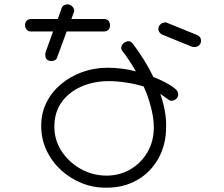

<svg xmlns="http://www.w3.org/2000/svg" viewBox="-20 -753 1040 890"><path d="M220 -470Q190 -470 190 -498Q190 -501 190 -504Q190 -507 191 -510L226 -607H125Q110 -607 103 -616.5Q96 -626 96 -636Q96 -649 104 -657Q112 -665 125 -665H248L265 -713Q268 -724 276.5 -728.5Q285 -733 293 -733Q304 -733 314 -724Q324 -715 324 -703Q324 -698 321 -693L311 -665H461Q477 -665 483.5 -656Q490 -647 490 -636Q490 -623 482.5 -615Q475 -607 461 -607H289L246 -490Q243 -479 235.5 -474.5Q228 -470 220 -470ZM871 -536 733 -592Q723 -597 718.5 -604Q714 -611 714 -618Q714 -631 723.5 -640Q733 -649 745 -649Q747 -649 750 -649Q753 -649 755 -647L893 -591Q912 -582 912 -565Q912 -552 903.5 -543.5Q895 -535 881 -535Q875 -535 871 -536ZM475 117Q415 118 360.5 96.5Q306 75 263 35.5Q220 -4 195.5 -56.5Q171 -109 171 -170Q171 -229 195.5 -278Q220 -327 263 -363Q306 -399 361.5 -419Q417 -439 479 -439Q513 -439 547.5 -434.5Q582 -430 610 -422Q603 -435 591.5 -453Q580 -471 568.5 -488Q557 -505 549 -514Q542 -522 542 -531Q542 -544 555 -555Q561 -558 566 -560Q571 -562 576 -562Q587 -562 596 -550Q622 -516 647.5 -475Q673 -434 691 -396Q720 -385 748.5 -370Q777 -355 796 -338Q806 -328 806 -316Q806 -304 798 -296Q788 -286 776 -286Q765 -286 757 -294L723 -318Q752 -234 750 -165Q750 -82 714 -18Q678 46 616 81.5Q554 117 475 117ZM474 61Q535 61 584.5 32Q634 3 663.5 -47.5Q693 -98 693 -163Q693 -205 679.5 -257Q666 -309 646 -352Q612 -363 567 -370Q522 -377 486 -377Q414 -377 356.5 -351.5Q299 -326 265.5 -279Q232 -232 232 -166Q232 -103 266 -51.5Q300 0 355 30.5Q410 61 474 61Z"/></svg>

Font: Hachi Maru Pop
Style: Regular
Weight: 400
Designer: Nontynet
Foundry: Nontynet
Version: Version 1.300